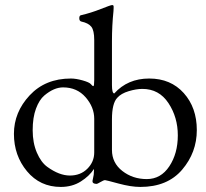

<svg xmlns="http://www.w3.org/2000/svg" viewBox="-20 -724 812 758"><path d="M229 -379Q193 -379 155 -347Q135 -330 122 -295Q109 -260 109 -210Q109 -160 125.5 -121.5Q142 -83 167 -65Q214 -31 256 -31Q298 -31 325 -58Q352 -85 352 -122V-255Q352 -301 318 -340Q284 -379 229 -379ZM422 -253V-132Q422 -81 463 -49Q504 -17 559.5 -17Q615 -17 648.5 -67.5Q682 -118 682 -189.5Q682 -261 645 -317Q608 -373 542 -373Q518 -373 488 -364Q458 -355 443 -338Q422 -316 422 -253ZM422 -562V-388Q422 -356 431 -355Q484 -414 569 -414Q654 -414 705.5 -356.5Q757 -299 757 -210.5Q757 -122 699 -54Q641 14 534 14Q497 14 447.5 0.5Q398 -13 394 -13Q390 -13 377 -5.5Q364 2 362 2Q345 2 345 -9L350 -34Q351 -43 351 -51V-57Q333 -29 299 -7.5Q265 14 220 14Q138 14 86.5 -48Q35 -110 35 -195.5Q35 -281 97 -347.5Q159 -414 260 -414Q280 -414 306.5 -406.5Q333 -399 339 -391.5Q345 -384 348.5 -384Q352 -384 352 -408V-566Q352 -604 340.5 -618.5Q329 -633 301 -639Q293 -641 293 -652Q293 -663 300 -664Q339 -673 378 -688.5Q417 -704 422.5 -704Q428 -704 428.5 -699.5Q429 -695 428 -680Q422 -623 422 -562Z"/></svg>

Font: EB Garamond
Style: Regular
Weight: 400
Version: Version 0.012